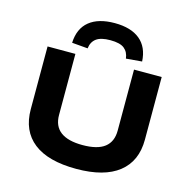

<svg xmlns="http://www.w3.org/2000/svg" viewBox="-134 -1096 1234 1240"><g transform="rotate(15 483.0 -476.0)"><path d="M484 11Q295 11 198 -65Q101 -141 101 -286V-705H287V-297Q287 -222 336.5 -185Q386 -148 483 -148Q583 -148 631 -185.5Q679 -223 679 -297V-705H864V-286Q864 -142 767 -65.5Q670 11 484 11ZM354 -760 248 -769Q252 -865 312.5 -914Q373 -963 482 -963Q591 -963 651 -913.5Q711 -864 716 -769L610 -760Q605 -803 576.5 -826Q548 -849 483 -849Q420 -849 389.5 -826.5Q359 -804 354 -760Z"/></g></svg>

Font: Nunito Sans 7pt Expanded ExtraBold
Style: Regular
Weight: 800
Width: 7
Designer: Vernon Adams
Foundry: Vernon Adams
Version: Version 3.101;gftools[0.9.27]